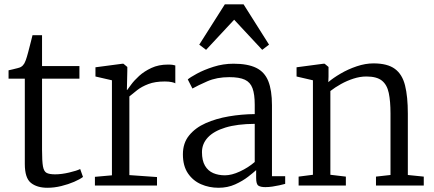

<svg xmlns="http://www.w3.org/2000/svg" viewBox="-20 -856 2002 886"><path d="M199 10.5Q151 10.5 122.8 -12Q94.5 -34.5 94.5 -99.5V-493H19.5V-531.5Q28 -533.5 39.8 -536.2Q51.5 -539 62 -541.8Q72.5 -544.5 76.5 -547Q82 -550.5 85.8 -554.5Q89.5 -558.5 92.8 -564.2Q96 -570 99 -578.5Q103.5 -590.5 109.8 -614.2Q116 -638 121.8 -660.8Q127.5 -683.5 130 -693.5H174V-551H346.5V-493H174V-165Q174 -112.5 178.2 -88.5Q182.5 -64.5 195.5 -58Q208.5 -51.5 234.5 -51.5Q264 -51.5 299 -59.8Q334 -68 350 -76L363 -39.5Q348.5 -28.5 322 -17Q295.5 -5.5 263 2.5Q230.5 10.5 199 10.5Z M418 0V-40L496.5 -47V-485.5L420.5 -503V-545.5L545.5 -562H549.5L567.5 -547V-529L565.5 -440.5L567.5 -441.5Q572 -447.5 585.5 -466Q599 -484.5 622.2 -505.8Q645.5 -527 678.8 -542.5Q712 -558 755 -558Q769 -558 776.5 -556.8Q784 -555.5 789 -554V-471.5Q786 -474 773 -477Q760 -480 740.5 -480Q695.5 -480 664.8 -468.2Q634 -456.5 613.2 -440.2Q592.5 -424 577 -411V-48L704.5 -39V0Z M988.5 10.5Q945 10.5 907.8 -5.8Q870.5 -22 847.2 -56.2Q824 -90.5 824 -144Q824 -196 852.8 -231.2Q881.5 -266.5 929.5 -287.8Q977.5 -309 1036.2 -319Q1095 -329 1155.5 -329.5V-372.5Q1155.5 -421 1145.2 -448.8Q1135 -476.5 1109.8 -488.2Q1084.5 -500 1038 -500Q980.5 -500 936.5 -480.8Q892.5 -461.5 868 -447.5L846.5 -489.5Q856.5 -498.5 888.5 -516Q920.5 -533.5 965.2 -547.8Q1010 -562 1057.5 -562Q1123 -562 1162 -543Q1201 -524 1218 -481.8Q1235 -439.5 1235 -370.5V-43H1296V-7.5Q1285 -4.5 1269.5 -1Q1254 2.5 1236.8 5Q1219.5 7.5 1204.5 7.5Q1183 7.5 1172.5 0.8Q1162 -6 1162 -34.5V-71Q1150 -60 1125 -40.5Q1100 -21 1065.2 -5.2Q1030.5 10.5 988.5 10.5ZM1018 -47Q1049 -47 1087.2 -64.8Q1125.5 -82.5 1155.5 -108.5V-284.5Q1074.5 -284 1020.5 -267.5Q966.5 -251 939.2 -221.8Q912 -192.5 912 -154Q912 -115 926 -91.2Q940 -67.5 964 -57.2Q988 -47 1018 -47ZM931 -626 899.5 -650 1017.5 -836H1104L1221.5 -650L1190 -626L1060.5 -765Z M1424 -49.5V-485.5L1348.5 -503V-545.5L1473 -562H1478L1496 -547V-503L1495 -477Q1517 -496 1551.5 -516.2Q1586 -536.5 1626 -550Q1666 -563.5 1703.5 -563.5Q1768 -563.5 1802.2 -538.2Q1836.5 -513 1849.2 -461.5Q1862 -410 1862 -331.5V-48.5L1935.5 -41V0H1715V-41L1782 -48.5V-332Q1782 -389 1774 -427Q1766 -465 1742.2 -484Q1718.5 -503 1670.5 -503Q1641.5 -503 1611.2 -493.2Q1581 -483.5 1553.2 -468Q1525.5 -452.5 1504.5 -436V-49.5L1576 -41V0H1358V-41Z"/></svg>

Font: Merriweather 28pt Light
Style: Regular
Weight: 300
Version: Version 2.100